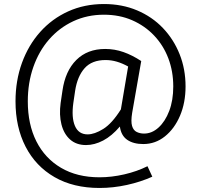

<svg xmlns="http://www.w3.org/2000/svg" viewBox="-20 -710 994 953"><path d="M736 167Q678 193 610 208Q542 223 474 223Q344 223 250.5 169Q157 115 107 18Q57 -79 57 -207Q57 -310 89 -398Q121 -486 179.5 -551.5Q238 -617 318.5 -653.5Q399 -690 496 -690Q586 -690 660.5 -658.5Q735 -627 788.5 -571Q842 -515 871.5 -441Q901 -367 901 -281Q901 -200 873.5 -135.5Q846 -71 798.5 -33Q751 5 691 5Q642 5 611.5 -16Q581 -37 575 -82Q535 -35 492 -12.5Q449 10 407 10Q359 10 328 -17.5Q297 -45 285 -92.5Q273 -140 281 -199L290 -260Q304 -358 359 -412.5Q414 -467 502 -467Q549 -467 593 -451.5Q637 -436 681 -407L636 -150Q629 -107 635.5 -85Q642 -63 658.5 -55Q675 -47 695 -47Q734 -47 767 -77Q800 -107 820 -159.5Q840 -212 840 -281Q840 -356 815.5 -420.5Q791 -485 745 -533.5Q699 -582 636 -609.5Q573 -637 496 -637Q413 -637 343.5 -604.5Q274 -572 223.5 -514Q173 -456 145.5 -377.5Q118 -299 118 -207Q118 -93 160.5 -8.5Q203 76 283 123Q363 170 474 170Q534 170 597 155.5Q660 141 712 115ZM344 -199Q334 -127 352 -85Q370 -43 415 -43Q449 -43 492.5 -70Q536 -97 580 -167L616 -380Q587 -396 559.5 -404Q532 -412 504 -412Q436 -412 400 -371.5Q364 -331 353 -260Z"/></svg>

Font: Inria Sans Light
Style: Italic
Weight: 300
Italic angle: -10°
Designer: Black Foundry Team
Foundry: Black Foundry
Version: Version 1.2; ttfautohint (v1.8.3)